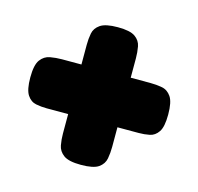

<svg xmlns="http://www.w3.org/2000/svg" viewBox="-76 -565 642 621"><g transform="rotate(15 245.0 -254.5)"><path d="M245 -24Q204 -24 187 -36.5Q170 -49 166.5 -68Q163 -87 163 -107V-404Q163 -424 166.5 -442.5Q170 -461 187.5 -473Q205 -485 246 -485Q287 -485 304 -473Q321 -461 324.5 -442Q328 -423 328 -403V-106Q328 -86 324.5 -67Q321 -48 304 -36Q287 -24 245 -24ZM91 -172Q73 -172 55 -175.5Q37 -179 25.5 -196.5Q14 -214 14 -255Q14 -297 26.5 -314Q39 -331 58.5 -334.5Q78 -338 98 -338H394Q414 -338 433 -334.5Q452 -331 464 -313.5Q476 -296 476 -254Q476 -213 464.5 -196Q453 -179 435.5 -175.5Q418 -172 399 -172Z"/></g></svg>

Font: Fredoka Light
Style: Regular
Weight: 300
Designer: Ben Nathan
Foundry: Milena B. Brandão, Ben Nathan
Version: Version 2.001